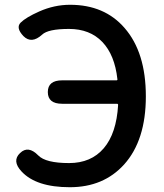

<svg xmlns="http://www.w3.org/2000/svg" viewBox="-20 -770 686 803"><path d="M70 -53Q29 -97 64 -130Q98 -163 140 -120Q171 -88 269 -88Q361 -88 414 -150Q467 -212 474 -331Q474 -336 469 -336H240Q180 -336 180 -385Q180 -434 240 -434H467Q472 -434 471 -439Q460 -540 408 -594.5Q356 -649 268.5 -649Q181 -649 156 -625Q112 -585 78 -619Q45 -654 66.5 -675.5Q88 -697 144 -722Q207 -750 273 -750Q417 -750 501 -653Q590 -551 590 -367Q590 -183 499 -82Q413 13 272 13Q131 13 70 -53Z"/></svg>

Font: Resource Han Rounded TW Medium
Style: Regular
Weight: 500
Designer: Cyano Hao (round all glyphs); Ryoko NISHIZUKA 西塚涼子 (kana, bopomofo & ideographs); Paul D. Hunt (Latin, Greek & Cyrillic)
Foundry: Cyano Hao
Version: 0.990